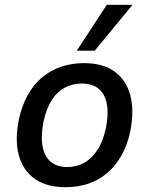

<svg xmlns="http://www.w3.org/2000/svg" viewBox="-20 -771 622 800"><path d="M252 9Q175 9 125.5 -25.5Q76 -60 58.5 -124Q41 -188 59 -275Q72 -333 96.5 -376.5Q121 -420 156 -449Q191 -478 235 -493Q279 -508 330 -508Q408 -508 456.5 -473.5Q505 -439 522.5 -375.5Q540 -312 523 -225Q511 -167 486 -123Q461 -79 426 -49.5Q391 -20 347.5 -5.5Q304 9 252 9ZM260 -75Q299 -75 330.5 -92.5Q362 -110 385.5 -145.5Q409 -181 421 -237Q439 -327 412.5 -375Q386 -423 321 -423Q284 -423 251.5 -406.5Q219 -390 196 -354.5Q173 -319 161 -263Q144 -172 170 -123.5Q196 -75 260 -75ZM300 -560 425 -751H532L375 -560Z"/></svg>

Font: Nunito Sans 7pt SemiCondensed SemiBold
Style: Italic
Weight: 600
Width: 4
Italic angle: -9°
Designer: Vernon Adams
Foundry: Vernon Adams
Version: Version 3.101;gftools[0.9.27]